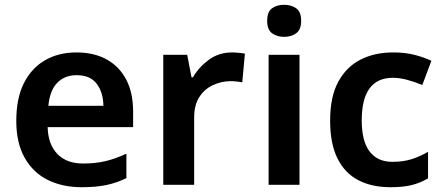

<svg xmlns="http://www.w3.org/2000/svg" viewBox="-20 -772 1854 802"><path d="M299 -553Q373 -553 426 -523.5Q479 -494 507.5 -439Q536 -384 536 -307V-241H179Q181 -169 219.5 -129Q258 -89 327 -89Q379 -89 421 -99Q463 -109 508 -130V-28Q467 -8 424 1Q381 10 321 10Q241 10 179.5 -20.5Q118 -51 83 -113Q48 -175 48 -267Q48 -361 79.5 -424Q111 -487 167.5 -520Q224 -553 299 -553ZM300 -458Q250 -458 219 -426Q188 -394 182 -330H412Q411 -386 384 -422Q357 -458 300 -458Z M949 -553Q961 -553 977 -551.5Q993 -550 1003 -548L992 -428Q983 -430 969 -431.5Q955 -433 944 -433Q905 -433 869.5 -416.5Q834 -400 812.5 -366.5Q791 -333 791 -281V0H662V-543H762L780 -449H786Q810 -491 852 -522Q894 -553 949 -553Z M1231 -543V0H1102V-543ZM1167 -752Q1196 -752 1217 -737.5Q1238 -723 1238 -685Q1238 -648 1217 -633Q1196 -618 1167 -618Q1137 -618 1116.5 -633Q1096 -648 1096 -685Q1096 -723 1116.5 -737.5Q1137 -752 1167 -752Z M1611 10Q1533 10 1476.5 -19.5Q1420 -49 1389.5 -110.5Q1359 -172 1359 -268Q1359 -368 1393 -430.5Q1427 -493 1486 -523Q1545 -553 1622 -553Q1673 -553 1713 -542.5Q1753 -532 1782 -518L1744 -417Q1712 -430 1681 -438.5Q1650 -447 1621 -447Q1491 -447 1491 -269Q1491 -182 1524 -139Q1557 -96 1619 -96Q1665 -96 1700.5 -107.5Q1736 -119 1768 -138V-27Q1736 -8 1700 1Q1664 10 1611 10Z"/></svg>

Font: Noto Sans Adlam Unjoined SemiBold
Style: Regular
Weight: 600
Version: Version 3.001